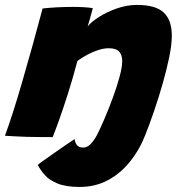

<svg xmlns="http://www.w3.org/2000/svg" viewBox="-39 -550 724 780"><path d="M284.5 209.5Q228.5 209.5 194.8 195.5Q161 181.5 142.8 160.8Q124.5 140 114.5 120Q118.5 116 136.8 103Q155 90 179.2 73Q203.5 56 226.8 40Q250 24 264 15Q266.5 32 274.8 40.8Q283 49.5 298.5 49.5Q310 49.5 319.8 43Q329.5 36.5 339.2 23.5Q349 10.5 359.5 -9.5L553 -6Q529 56.5 490.2 105.2Q451.5 154 399.8 181.8Q348 209.5 284.5 209.5ZM175 7Q156 7 128.2 6.8Q100.5 6.5 72 6Q50 5 20.5 3.8Q-9 2.5 -19 1.5Q-3.5 -40 14.2 -95.5Q32 -151 51.2 -217.5Q70.5 -284 91.5 -359.2Q112.5 -434.5 134 -515.5Q158.5 -518.5 191.5 -520.2Q224.5 -522 256.5 -522Q280 -522 301.2 -520.8Q322.5 -519.5 338 -517Q337 -513 333.5 -499.8Q330 -486.5 325.5 -470.8Q321 -455 317 -442.5Q331 -460.5 363 -481Q395 -501.5 436 -515.8Q477 -530 517.5 -530Q593.5 -530 626.2 -499Q659 -468 659 -405Q659 -369.5 648.8 -319Q638.5 -268.5 622.2 -211.5Q606 -154.5 587 -99Q568 -43.5 550 1.5Q537 2.5 510.5 3.2Q484 4 454.5 4Q422.5 4 394 3.2Q365.5 2.5 353.5 1.5Q366 -22.5 383.5 -63Q401 -103.5 418 -149.2Q435 -195 446.2 -236Q457.5 -277 457.5 -302Q457.5 -326.5 445.2 -340.2Q433 -354 402.5 -354Q383 -354 360.5 -346.8Q338 -339.5 316 -327.8Q294 -316 275.5 -302.5Q255.5 -227 236.5 -167.8Q217.5 -108.5 202 -65Q186.5 -21.5 175 7Z"/></svg>

Font: Grandstander Thin Black
Style: Italic
Weight: 900
Italic angle: -15°
Version: Version 1.200